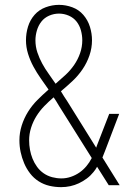

<svg xmlns="http://www.w3.org/2000/svg" viewBox="-20 -763 540 791"><path d="M232 8Q207 8 183.5 2.5Q160 -3 139.5 -16Q119 -29 104 -48.5Q89 -68 79.5 -90.5Q70 -113 65 -136.5Q60 -160 60 -185Q60 -216 69.5 -246Q79 -276 95.5 -302.5Q112 -329 134 -351Q156 -373 180 -394Q164 -417 147.5 -440.5Q131 -464 117.5 -489Q104 -514 95.5 -541.5Q87 -569 87 -597Q87 -626 95.5 -653.5Q104 -681 122.5 -702Q141 -723 168 -733Q195 -743 223 -743Q251 -743 278 -733Q305 -723 323.5 -701.5Q342 -680 350.5 -652.5Q359 -625 359 -597Q359 -565 348.5 -534.5Q338 -504 320 -477.5Q302 -451 278.5 -429Q255 -407 231 -387Q237 -377 243.5 -366.5Q250 -356 257 -346L376 -155Q377 -156 377.5 -157Q378 -158 378 -160L430 -294H471L415 -147Q412 -139 408.5 -130.5Q405 -122 402 -114L473 0H428L380 -76Q377 -70 373 -64.5Q369 -59 365 -54Q353 -39 337.5 -27.5Q322 -16 305 -8Q288 0 269.5 4Q251 8 232 8ZM209 -418Q230 -436 250 -454.5Q270 -473 285.5 -495.5Q301 -518 310 -544Q319 -570 319 -597Q319 -617 313.5 -637.5Q308 -658 295.5 -674Q283 -690 263.5 -698.5Q244 -707 223 -707Q202 -707 182.5 -698.5Q163 -690 150.5 -674Q138 -658 132 -637.5Q126 -617 126 -597Q126 -571 134 -547Q142 -523 154 -501Q166 -479 180.5 -459Q195 -439 209 -418ZM233 -28Q253 -28 272 -34.5Q291 -41 307 -52Q323 -63 336 -78.5Q349 -94 358 -112L223 -327Q218 -336 212.5 -344.5Q207 -353 201 -362Q181 -345 162.5 -326Q144 -307 130 -284.5Q116 -262 108 -236.5Q100 -211 100 -185Q100 -165 103.5 -146Q107 -127 114 -109.5Q121 -92 132.5 -76Q144 -60 160 -49Q176 -38 195 -33Q214 -28 233 -28Z"/></svg>

Font: Iosevka Term Curly Extralight
Style: Regular
Weight: 200
Designer: Belleve Invis
Foundry: Belleve Invis
Version: Version 32.3.0